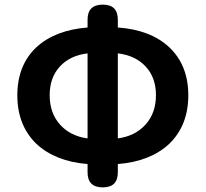

<svg xmlns="http://www.w3.org/2000/svg" viewBox="-20 -786 890 831"><path d="M425 25Q359 25 359 -40V-76Q220 -87 138 -163Q55 -243 55 -373.5Q55 -504 138 -582Q219 -656 359 -667V-701Q359 -766 425 -766Q490 -766 490 -701V-667Q631 -657 712 -582Q795 -504 795 -373.5Q795 -243 712 -163Q630 -87 490 -76V-40Q490 25 425 25ZM359 -187V-279V-371V-555Q283 -546 239 -498Q195 -450 195 -374Q195 -297 239.5 -247Q284 -197 359 -187ZM490 -187Q565 -197 610 -247Q655 -297 655 -374Q655 -450 610.5 -498Q566 -546 490 -555V-463V-371Z"/></svg>

Font: GenSenRounded2 TW B
Style: Regular
Weight: 700
Version: Version 2.000;PS 2;hotconv 16.6.51;makeotf.lib2.5.65220 DEVE